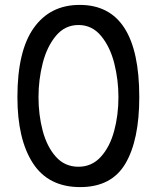

<svg xmlns="http://www.w3.org/2000/svg" viewBox="-20 -751 640 783"><path d="M51 -355Q51 -543.5 117.8 -637.2Q184.5 -731 305 -731Q548 -731 548 -355Q548 -180 491.5 -84Q435 12 307 12Q177.5 12 114.2 -85.5Q51 -183 51 -355ZM463 -355Q463 -425.5 446 -492.8Q429 -560 392.2 -604.5Q355.5 -649 300 -649Q245 -649 208.2 -605Q171.5 -561 154.2 -493.5Q137 -426 137 -355Q137 -283 154 -218.2Q171 -153.5 207.5 -112.2Q244 -71 300 -71Q354.5 -71 391.2 -111.5Q428 -152 445.5 -216.8Q463 -281.5 463 -355Z"/></svg>

Font: JuliaMono
Style: Regular
Weight: 400
Monospace: yes
Designer: cormullion
Foundry: corm
Version: Version 0.055; ttfautohint (v1.8.4)